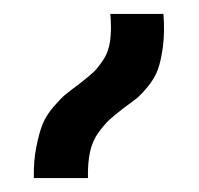

<svg xmlns="http://www.w3.org/2000/svg" viewBox="-20 -732 287 277"><path d="M139.2 -711.9H215.8Q217.8 -686 215.1 -665.3Q212.4 -644.5 207.8 -631.8Q203.1 -619.1 193.4 -607.2Q183.6 -595.2 176.8 -589.8Q169.9 -584.5 157.2 -575.2Q143.6 -564.5 137.2 -558.6Q130.9 -552.7 122.1 -540.8Q113.3 -528.8 109.9 -512.9Q106.4 -497.1 106.9 -475.1H28.8Q28.3 -500 32.5 -520.5Q36.6 -541 41.7 -553.5Q46.9 -565.9 57.4 -578.1Q67.9 -590.3 74.5 -595.7Q81.1 -601.1 94.2 -610.8Q107.4 -621.1 114.3 -627.4Q121.1 -633.8 128.9 -645.5Q136.7 -657.2 138.9 -673.3Q141.1 -689.5 139.2 -711.9Z"/></svg>

Font: LT Superior Med
Style: Regular
Weight: 500
Designer: Daniel Lyons
Foundry: LyonsType
Version: Version 1.000